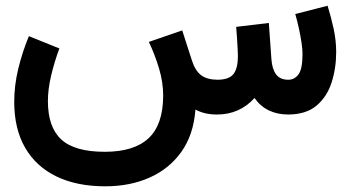

<svg xmlns="http://www.w3.org/2000/svg" viewBox="-20 -405 1239 679"><path d="M747.6 0Q786.9 0 820.4 -14.6Q853.8 -29.3 880.1 -58.4Q900.4 -29.3 930.7 -14.6Q960.9 0 1000 0Q1063 -0.5 1099.9 -31.9Q1136.7 -63.3 1152.8 -113.7Q1168.9 -164.1 1168.9 -221.2Q1168.9 -261.4 1159.9 -303.2Q1150.8 -344.9 1138.5 -384.7L1024.2 -355.4Q1031.2 -331.2 1036.9 -305Q1042.6 -278.8 1046.2 -255.1Q1049.8 -231.4 1049.8 -213.9Q1049.8 -161.6 1035.8 -142.3Q1021.9 -123 999.5 -123Q970.5 -123 956.4 -141.9Q942.4 -160.8 939.9 -195L930.7 -323.8L815.2 -310Q816.9 -291.6 818.2 -270.4Q819.4 -249.1 820.4 -231.8Q821.3 -214.5 821.3 -207.5Q821.3 -162.3 805.3 -142.7Q789.3 -123 748.5 -123Q711.3 -123.5 690.8 -139.4Q670.3 -155.2 658.8 -190.8L624.4 -297.5L506.4 -256.8Q528.1 -211.2 542.6 -162.4Q557.1 -113.5 557.1 -66.4Q556.6 36.3 505.2 84.1Q453.8 131.8 350.6 131.8Q244 131.8 196.7 88.2Q149.4 44.6 149.4 -47.4Q149.4 -89.8 161 -138.5Q172.6 -187.1 190 -233.6L82.1 -277.2Q59 -221.1 44.6 -161.9Q30.3 -102.6 30.3 -44.9Q30.3 51.1 69.1 117.8Q107.9 184.5 180 219.2Q252.1 253.9 352.1 253.9Q439.5 253.9 509.1 223Q578.7 192.1 621.6 131.7Q664.6 71.3 671.1 -17.5Q687.1 -8.9 706.1 -4.4Q725 0 747.6 0Z"/></svg>

Font: Vazir Variable Regular
Style: Regular
Weight: 400
Designer: Saber Rastikerdar
Foundry: Saber Rastikerdar
Version: Version 30.1.0